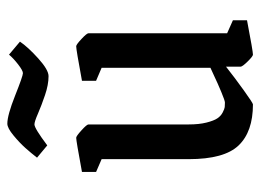

<svg xmlns="http://www.w3.org/2000/svg" viewBox="-110 -566 686 505"><g transform="rotate(-90 232.5 -314.0)"><path d="M284.2 -528.8Q261.7 -528.8 234.4 -538.1Q207 -547.4 185.8 -556.6Q164.6 -565.9 157.2 -565.9Q147 -565.9 102.1 -532.2L69.8 -559.1Q81.5 -574.2 95.2 -589.6Q108.9 -605 128.4 -621.1Q147.9 -637.2 159.2 -637.2Q181.6 -637.2 233.2 -616.7Q284.7 -596.2 292 -596.2Q298.8 -596.2 315.2 -608.9Q331.5 -621.6 340.8 -632.8L375 -604Q360.4 -582.5 330.6 -555.7Q300.8 -528.8 284.2 -528.8ZM210 8.8Q138.2 8.8 102.1 -28.8Q65.9 -66.4 65.9 -160.2V-389.2L32.2 -403.8V-440.9Q114.3 -456.1 122.1 -456.1Q126.5 -456.1 141.8 -442.1Q157.2 -428.2 157.2 -423.8V-160.2Q157.2 -132.8 162.1 -113.5Q167 -94.2 173.1 -85Q179.2 -75.7 188.7 -70.8Q198.2 -65.9 202.9 -65.4Q207.5 -64.9 214.8 -64.9Q219.7 -64.9 242.7 -74.5Q265.6 -84 286.1 -93.8L306.2 -103V-389.2L272 -403.8V-440.9Q354 -456.1 362.8 -456.1Q367.2 -456.1 382.1 -442.1Q397 -428.2 397 -423.8V-59.1L431.2 -43.9V-6.8Q349.6 8.8 340.8 8.8Q336.4 8.8 322.8 -5.1Q309.1 -19 309.1 -23.9V-62Q280.8 -39.6 247.1 -15.4Q213.4 8.8 210 8.8Z"/></g></svg>

Font: Grenze
Style: Regular
Weight: 400
Designer: Renata Polastri
Foundry: Omnibus-Type
Version: Version 1.002;PS 001.002;hotconv 1.0.88;makeotf.lib2.5.64775